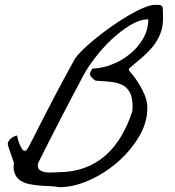

<svg xmlns="http://www.w3.org/2000/svg" viewBox="-20 -780 730 801"><path d="M227.5 1Q210 -2.9 188.5 -3.4Q167 -3.9 144.5 -5.9Q122.1 -7.8 101.1 -12.2Q80.1 -16.6 64.9 -26.9Q49.8 -37.1 42 -54.7Q34.2 -72.3 38.1 -100.6Q37.1 -103.5 33.2 -115.2Q29.3 -127 24.9 -139.6Q20.5 -152.3 16.6 -163.1Q12.7 -173.8 12.7 -176.8Q11.7 -183.6 15.6 -190.4Q19.5 -197.3 25.4 -202.1Q31.2 -207 38.1 -210.4Q44.9 -213.9 50.8 -214.8Q51.8 -211.9 54.2 -201.7Q56.6 -191.4 61 -180.2Q65.4 -168.9 71.3 -159.7Q77.1 -150.4 83 -150.4Q86.9 -150.4 90.8 -154.3Q94.7 -158.2 102.1 -171.9Q109.4 -185.5 122.1 -210.9Q134.8 -236.3 156.2 -278.3Q177.7 -320.3 210.4 -382.8Q243.2 -445.3 291 -532.2Q299.8 -546.9 322.8 -569.8Q345.7 -592.8 376.5 -617.7Q407.2 -642.6 442.9 -668Q478.5 -693.4 513.2 -713.9Q547.9 -734.4 578.1 -747.1Q608.4 -759.8 627.9 -759.8Q635.7 -759.8 646 -759.3Q656.2 -758.8 659.2 -747.1Q659.2 -745.1 659.2 -738.8Q659.2 -732.4 659.7 -725.1Q660.2 -717.8 660.2 -711.4Q660.2 -705.1 660.2 -703.1Q660.2 -667 648.4 -638.2Q636.7 -609.4 617.2 -585.4Q597.7 -561.5 571.8 -539.6Q545.9 -517.6 518.6 -494.1Q518.6 -493.2 518.1 -491.2Q517.6 -489.3 517.6 -487.3Q517.6 -486.3 529.8 -472.2Q542 -458 556.2 -436Q570.3 -414.1 582.5 -386.2Q594.7 -358.4 594.7 -329.1Q594.7 -267.6 559.1 -208.5Q523.4 -149.4 469.2 -102.5Q415 -55.7 350.6 -27.3Q286.1 1 227.5 1ZM137.7 -88.9Q137.7 -75.2 148.4 -68.8Q159.2 -62.5 172.9 -61Q186.5 -59.6 200.7 -60.5Q214.8 -61.5 220.7 -61.5Q282.2 -61.5 332 -79.6Q381.8 -97.7 419.9 -131.3Q458 -165 485.8 -211.9Q513.7 -258.8 532.2 -316.4Q532.2 -318.4 532.7 -325.7Q533.2 -333 533.2 -335Q533.2 -373 522 -394Q510.7 -415 490.7 -425.3Q470.7 -435.5 442.4 -438.5Q414.1 -441.4 379.9 -443.4Q375 -444.3 365.7 -453.6Q356.4 -462.9 355.5 -467.8Q353.5 -472.7 358.4 -482.4Q363.3 -492.2 367.2 -494.1Q406.2 -495.1 447.3 -511.2Q488.3 -527.3 522 -554.7Q555.7 -582 577.1 -619.1Q598.6 -656.2 598.6 -699.2Q562.5 -699.2 522 -674.3Q481.4 -649.4 443.8 -613.8Q406.2 -578.1 376 -538.1Q345.7 -498 329.1 -467.8Q322.3 -454.1 307.1 -425.8Q292 -397.5 272.9 -361.3Q253.9 -325.2 233.4 -285.2Q212.9 -245.1 194.3 -209Q175.8 -172.9 161.1 -143.6Q146.5 -114.3 139.6 -100.6Q138.7 -98.6 138.2 -94.7Q137.7 -90.8 137.7 -88.9Z"/></svg>

Font: La Belle Aurore
Style: Regular
Weight: 400
Version: Version 1.001 2001